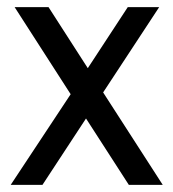

<svg xmlns="http://www.w3.org/2000/svg" viewBox="-20 -517 486 538"><path d="M116 -497 226 -326 338 -497H426L269 -258L436 1H341L221 -185L99 1H10L178 -253L21 -497Z"/></svg>

Font: Rosario Light
Style: Regular
Weight: 300
Designer: Hector Gatti
Foundry: Omnibus Type
Version: Version 1.101; ttfautohint (v1.8.1.43-b0c9)